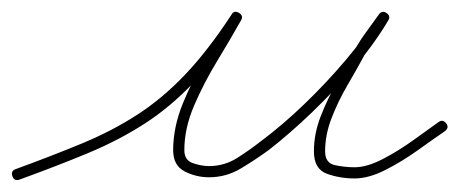

<svg xmlns="http://www.w3.org/2000/svg" viewBox="-23 -292 780 326"><path d="M10 13Q1 16 -2 7Q-5 -2 4 -5Q67 -28 117.5 -49Q168 -70 210.5 -97.5Q253 -125 291.5 -165.5Q330 -206 370 -267Q375 -275 383 -270Q391 -265 386 -257Q368 -225 345.5 -188Q323 -151 306.5 -112.5Q290 -74 290 -37Q290 -20 304.5 -15Q319 -10 332 -10Q358 -10 380 -24Q402 -38 421 -53Q456 -79 493.5 -115Q531 -151 564 -190Q597 -229 620 -267Q625 -275 633 -269Q641 -264 636 -257Q625 -242 614.5 -227.5Q604 -213 595 -197Q595 -197 595 -197Q595 -197 595 -197Q582 -173 566.5 -146.5Q551 -120 540 -91.5Q529 -63 529 -35Q529 -15 546 -11.5Q563 -8 579 -8Q600 -8 627 -22Q654 -36 679.5 -54.5Q705 -73 722 -85Q729 -90 735 -82Q740 -75 732 -69Q713 -56 686.5 -37Q660 -18 631.5 -3.5Q603 11 579 11Q554 11 532 3Q510 -5 510 -35Q510 -65 521.5 -94.5Q533 -124 549 -152.5Q565 -181 579 -207Q579 -207 579 -207Q579 -207 579 -207Q588 -223 599 -238Q610 -253 620 -267Q626 -275 633 -270Q641 -265 636 -257Q613 -218 579 -178Q545 -138 507 -101.5Q469 -65 433 -37Q411 -21 386 -6Q361 9 332 9Q310 9 290.5 -1Q271 -11 271 -37Q271 -76 287.5 -116.5Q304 -157 327 -195Q350 -233 370 -267Q374 -275 383 -270Q391 -265 386 -257Q345 -193 305.5 -151.5Q266 -110 222.5 -82Q179 -54 127.5 -32.5Q76 -11 10 13Q10 13 10 13Q10 13 10 13Z"/></svg>

Font: FRB American Cursive Guidelines Arrows Extralight
Style: Italic
Weight: 200
Italic angle: -25°
Version: Version 2.0;Modular Font Editor K font №1